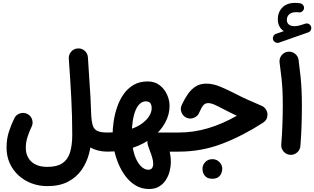

<svg xmlns="http://www.w3.org/2000/svg" viewBox="-20 -984 2128 1300"><path d="M24.3 15.4Q24.3 73.7 46.2 121.8Q68.1 169.8 106.4 204.4Q144.7 239 194.6 257.6Q244.5 276.2 300.7 276.2Q383.7 276.2 440.9 246.2Q498.2 216.1 533.1 165.5Q568 115 583.8 53.2Q599.6 -8.7 599.6 -72.3Q599.6 -201.4 592.5 -327.3Q585.4 -453.2 575.2 -595.8Q573.6 -622.8 553.3 -640.4Q533 -658 506 -656Q479.5 -654.4 461.9 -634.1Q444.2 -613.8 445.8 -586.8Q456.1 -444.2 462.6 -320.6Q469.2 -196.9 469.2 -72.3Q469.2 -0.7 454.1 48Q439 96.8 402.3 121.3Q365.7 145.9 300.7 145.9Q231 145.9 192.8 110.7Q154.7 75.4 154.7 15.4Q154.7 -20.9 166.7 -57.9Q178.7 -95 193.8 -125.5Q205.6 -149.4 197.3 -175.2Q189 -200.9 165 -212.6Q141.1 -224.4 115.2 -216.1Q89.2 -207.8 77.5 -183.8Q56 -141.2 40.2 -91.9Q24.3 -42.5 24.3 15.4ZM467.8 -197.6Q472.5 -124 504.8 -69.9Q537 -15.9 589.4 13.4Q641.8 42.7 706.5 42.7H707Q734 42.7 752.7 23.6Q771.4 4.5 771.4 -22Q771.4 -49 752.7 -67.8Q734 -86.7 707 -86.7H706.5Q660 -86.7 637.7 -98.3Q615.4 -109.9 607.7 -135.9Q600 -162 597.2 -205.9Q595.6 -232.9 575.4 -250.5Q555.3 -268.1 528.3 -266.5Q501.8 -264.9 484 -244.8Q466.2 -224.6 467.8 -197.6Z M642.3 -22Q642.3 4.5 661.4 23.6Q680.5 42.7 707 42.7Q802 42.7 879.3 16.7Q956.5 -9.4 1012.3 -53.5Q1068.1 -97.7 1098.1 -153Q1128.1 -208.3 1128.1 -266.6Q1128.1 -305.8 1110.8 -344Q1093.5 -382.2 1060.4 -407.4Q1027.3 -432.6 979.9 -432.6Q924.7 -432.6 884.5 -409.1Q844.4 -385.6 816.8 -346.1Q789.2 -306.6 772.9 -258.5Q756.6 -210.4 749.4 -160.4Q742.2 -110.4 742.2 -66.4Q742.2 -23.2 751.8 26Q761.5 75.2 781.2 123Q800.9 170.9 830.4 209.8Q860 248.8 899.7 272.2Q939.3 295.7 989.6 295.7Q1030.2 295.7 1058.3 278.3Q1086.4 261 1103.7 233.4Q1121 205.8 1128.9 174Q1136.8 142.2 1136.8 113.3Q1136.8 95.1 1134.8 77.4Q1132.8 59.7 1128.9 42.7H1190.4Q1217.4 42.7 1236.1 23.6Q1254.8 4.5 1254.8 -22Q1254.8 -49 1236.1 -67.8Q1217.4 -86.7 1190.4 -86.7H1042.8Q1016.1 -86.7 997.1 -67.6Q978 -48.6 978 -22.1Q978 -11.2 983.2 4.6Q988.4 20.5 994.8 37.6Q1003.7 59.6 1010.5 82.8Q1017.3 106 1017.3 124.6Q1017.3 142.7 1009.6 154Q1002 165.3 983.4 165.3Q963.5 165.3 943.8 149.9Q924.1 134.5 907.9 104.9Q891.7 75.3 882 32.2Q872.2 -10.9 872.2 -66.4Q872.2 -121.6 878.8 -164.6Q885.5 -207.5 897.9 -237.2Q910.4 -267 928 -282.3Q945.6 -297.7 967 -297.7Q989.6 -297.7 998.3 -284.9Q1007 -272.1 1007 -251.6Q1007 -224.7 988.8 -195.9Q970.6 -167.1 933.6 -142.3Q896.6 -117.4 840.2 -102.1Q783.8 -86.7 707 -86.7Q680.5 -86.7 661.4 -67.8Q642.3 -49 642.3 -22Z M1377.3 -417.7Q1336.2 -417.7 1306.3 -399.5Q1276.4 -381.2 1253.4 -348.8Q1230.5 -316.3 1210.7 -273.8Q1199.6 -249.9 1207.6 -226.7Q1215.7 -203.6 1233.6 -191.9Q1252.2 -179.9 1271.9 -181.6Q1291.5 -183.3 1306.8 -194Q1322 -204.6 1327.4 -218.3Q1343.4 -255.4 1356 -270.6Q1368.5 -285.9 1389.8 -285.9Q1408.1 -285.9 1433.2 -274.8Q1458.4 -263.8 1491.9 -245.6Q1513.3 -234.3 1536.1 -223.1Q1559 -211.9 1583.7 -200.3Q1485.7 -144.5 1388.2 -115.6Q1290.6 -86.7 1190.4 -86.7Q1163.6 -86.7 1144.4 -67.3Q1125.2 -47.9 1125.2 -22Q1125.2 3.8 1144.4 23.3Q1163.6 42.7 1190.4 42.7Q1343.8 42.7 1483.6 -10.6Q1623.4 -64 1760.9 -153.1Q1791.1 -172.5 1791.1 -208Q1791.1 -226.6 1780 -243.4Q1768.9 -260.3 1751.8 -267.5Q1697.9 -290.4 1654.4 -310.1Q1611 -329.8 1576.7 -347.7Q1524.4 -374.6 1473.8 -396.2Q1423.1 -417.7 1377.3 -417.7ZM1351 158.4Q1351 173.6 1356.1 187.7Q1361.7 202.9 1376 214.5Q1390.3 226.2 1417.5 226.2Q1444.1 226.2 1458.8 214.8Q1473.5 203.5 1479.2 187.7Q1484.9 171.9 1484.9 158.7Q1484.9 140.5 1474.4 124Q1466.3 111.2 1451.9 102.5Q1437.5 93.8 1416.7 93.8Q1388.1 93.8 1369.5 113.6Q1351 133.4 1351 158.4Z M1829.2 -714.8Q1833.5 -702.8 1845.4 -697Q1857.3 -691.3 1869.1 -695.3L2067.3 -764.9Q2077.8 -768.1 2083.7 -778.9Q2089.6 -789.7 2086.8 -801.5Q2084 -814.3 2072 -821.2Q2059.9 -828.1 2046.9 -823.7Q2017.2 -813.5 2002.3 -810.2Q1987.3 -806.9 1974.2 -806.9Q1950 -806.9 1936.1 -817.7Q1922.2 -828.6 1922.2 -849.6Q1922.2 -872.4 1938.3 -887.1Q1954.3 -901.7 1986.3 -901.7Q1991 -901.7 1996.1 -901.4Q2001.2 -901 2004.4 -900.4Q2016.7 -898.4 2027 -907.3Q2037.2 -916.3 2038.7 -928.5Q2039.8 -940.2 2031.8 -950.1Q2023.8 -960.1 2011 -962Q2004.5 -963 1995.2 -963.7Q1986 -964.5 1977.9 -964.5Q1922.6 -964.5 1891.8 -933Q1861 -901.6 1861 -853.6Q1861 -826.4 1871.7 -806Q1882.4 -785.5 1901.6 -773.2L1848.6 -754.9Q1836.4 -750.9 1830.7 -738.5Q1825 -726.2 1829.2 -714.8ZM1873 -560.7Q1881.6 -497.3 1886.3 -452.2Q1891 -407.1 1892.8 -365.9Q1894.7 -324.7 1894.7 -272.8Q1894.7 -205.7 1892 -135.9Q1889.4 -66.2 1884.4 -5.7Q1882.1 20.8 1899.5 41.3Q1917 61.9 1943.5 64.2Q1970.3 66.5 1991 48.9Q2011.6 31.2 2013.9 4.8Q2018.9 -55.5 2021.5 -126.2Q2024 -196.9 2024 -266.2Q2024 -323.4 2022 -369.8Q2020 -416.3 2015.1 -465.1Q2010.3 -513.9 2001.7 -578Q1998.3 -604.5 1976.7 -620.8Q1955.2 -637.1 1928.7 -633.7Q1902.2 -630.2 1885.9 -608.7Q1869.6 -587.2 1873 -560.7Z"/></svg>

Font: Mikhak VF
Style: Regular
Weight: 100
Designer: Amin Abedi
Version: Version 3.001